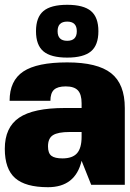

<svg xmlns="http://www.w3.org/2000/svg" viewBox="-20 -770 540 800"><path d="M0 -150Q0 -239 59.5 -279.5Q119 -320 250 -320H320V-340Q320 -377 304.5 -393.5Q289 -410 254 -410Q220 -410 205 -396Q190 -382 190 -350H20Q20 -434 77 -472Q134 -510 260 -510Q386 -510 443 -465Q500 -420 500 -320V0H360L320 -100Q294 10 180 10Q86 10 43 -28Q0 -66 0 -150ZM270 -220Q222 -220 201 -207Q180 -194 180 -160Q180 -132 194 -121Q208 -110 240 -110Q282 -110 301 -131.5Q320 -153 320 -200V-220ZM161 -724Q192 -750 260 -750Q328 -750 359 -724Q390 -698 390 -640Q390 -582 359 -556Q328 -530 260 -530Q192 -530 161 -556Q130 -582 130 -640Q130 -698 161 -724ZM220 -640Q220 -600 260 -600Q300 -600 300 -640Q300 -680 260 -680Q220 -680 220 -640Z"/></svg>

Font: Fivo Sans Modern Heavy
Style: Regular
Weight: 900
Designer: Alexander Slobzheninov
Foundry: Alexander Slobzheninov
Version: 1.0